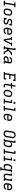

<svg xmlns="http://www.w3.org/2000/svg" viewBox="5500 -6286 1001 12040"><g transform="rotate(90 6000.0 -265.5)"><path d="M25 0V-74H139L236 -662H132V-735H434V-661H320L223 -74H327V0Z M703 8Q672 8 642.5 2Q613 -4 588 -19Q563 -34 546 -57.5Q529 -81 521 -109Q513 -137 513 -168Q513 -199 518 -230L535 -330Q539 -357 548.5 -383.5Q558 -410 574.5 -434Q591 -458 614 -477Q637 -496 663 -507.5Q689 -519 716 -525Q743 -531 771 -531Q802 -531 831 -523.5Q860 -516 885 -501Q910 -486 927 -462.5Q944 -439 952.5 -411Q961 -383 960.5 -352Q960 -321 955 -290L939 -190Q934 -163 924.5 -136.5Q915 -110 899 -86Q883 -62 860 -43Q837 -24 811 -12.5Q785 -1 757.5 3.5Q730 8 703 8ZM704 -66Q723 -66 741 -69Q759 -72 776 -80.5Q793 -89 807.5 -102.5Q822 -116 832 -132.5Q842 -149 848 -166.5Q854 -184 857 -202L874 -302Q877 -321 877.5 -340Q878 -359 874 -377Q870 -395 861 -410.5Q852 -426 837.5 -436Q823 -446 804.5 -450.5Q786 -455 767 -455Q749 -455 731 -451Q713 -447 696 -438.5Q679 -430 665 -416.5Q651 -403 641 -387Q631 -371 625 -353.5Q619 -336 617 -318L600 -218Q597 -199 596.5 -180Q596 -161 599.5 -143.5Q603 -126 612 -110.5Q621 -95 635 -84.5Q649 -74 667 -70Q685 -66 704 -66Z M1318 8Q1298 8 1278 5.5Q1258 3 1240 -3Q1222 -9 1206 -19.5Q1190 -30 1179 -45L1172 0H1088L1118 -181H1202L1194 -136Q1192 -123 1196 -111Q1200 -99 1209 -91Q1218 -83 1229 -78Q1240 -73 1252.5 -70Q1265 -67 1278 -66.5Q1291 -66 1304 -66Q1323 -66 1342.5 -68Q1362 -70 1381.5 -76.5Q1401 -83 1417.5 -97Q1434 -111 1437 -131Q1440 -150 1431 -166Q1422 -182 1407.5 -192Q1393 -202 1375.5 -207Q1358 -212 1340.5 -216.5Q1323 -221 1305 -226Q1287 -231 1270.5 -237.5Q1254 -244 1239 -253.5Q1224 -263 1211 -274.5Q1198 -286 1187.5 -300.5Q1177 -315 1170.5 -331.5Q1164 -348 1162 -366.5Q1160 -385 1163 -404Q1166 -423 1174.5 -441Q1183 -459 1196 -474Q1209 -489 1226 -500Q1243 -511 1261.5 -517.5Q1280 -524 1299 -526Q1318 -528 1337 -528Q1359 -528 1381 -525.5Q1403 -523 1423.5 -516.5Q1444 -510 1462.5 -498.5Q1481 -487 1493 -470L1502 -520H1585L1555 -339H1472L1479 -384Q1481 -397 1477.5 -409Q1474 -421 1465 -429Q1456 -437 1444.5 -442Q1433 -447 1421 -449.5Q1409 -452 1396 -453.5Q1383 -455 1370 -455Q1352 -455 1333.5 -452.5Q1315 -450 1296.5 -443.5Q1278 -437 1263 -423Q1248 -409 1244 -390Q1241 -371 1250 -355Q1259 -339 1273.5 -329Q1288 -319 1305.5 -313.5Q1323 -308 1340.5 -303.5Q1358 -299 1375.5 -294Q1393 -289 1409.5 -282.5Q1426 -276 1441.5 -267Q1457 -258 1470 -246.5Q1483 -235 1493.5 -220.5Q1504 -206 1510.5 -190Q1517 -174 1519.5 -155.5Q1522 -137 1519 -118Q1513 -86 1492 -59.5Q1471 -33 1441.5 -17.5Q1412 -2 1381 3Q1350 8 1318 8Z M1907 8Q1884 8 1861 5Q1838 2 1817 -6Q1796 -14 1778.5 -26.5Q1761 -39 1748 -56.5Q1735 -74 1726.5 -94.5Q1718 -115 1715 -137.5Q1712 -160 1713.5 -183.5Q1715 -207 1718 -230L1735 -330Q1739 -357 1748.5 -383.5Q1758 -410 1774.5 -434Q1791 -458 1813.5 -477Q1836 -496 1862.5 -507.5Q1889 -519 1916.5 -523.5Q1944 -528 1971 -528Q2001 -528 2031 -522Q2061 -516 2085.5 -501Q2110 -486 2127 -462.5Q2144 -439 2152.5 -411Q2161 -383 2160.5 -352Q2160 -321 2155 -290L2144 -223H1801L1800 -218Q1797 -199 1796.5 -179.5Q1796 -160 1800 -142.5Q1804 -125 1813.5 -109.5Q1823 -94 1837.5 -84Q1852 -74 1870 -70Q1888 -66 1907 -66Q1928 -66 1949.5 -69.5Q1971 -73 1991 -83Q2011 -93 2026 -110Q2041 -127 2047 -148H2130Q2121 -113 2099 -81.5Q2077 -50 2045.5 -29Q2014 -8 1978 0Q1942 8 1907 8ZM1813 -297H2073L2074 -302Q2077 -321 2077.5 -340Q2078 -359 2074 -376.5Q2070 -394 2061 -409.5Q2052 -425 2038 -435.5Q2024 -446 2006 -450Q1988 -454 1969 -454Q1951 -454 1933 -451Q1915 -448 1897.5 -439.5Q1880 -431 1866 -417.5Q1852 -404 1841.5 -387.5Q1831 -371 1825.5 -353.5Q1820 -336 1817 -318Z M2446 0 2365 -447H2301V-520H2497V-447H2454L2497 -173Q2500 -153 2503 -132.5Q2506 -112 2509 -91Q2518 -112 2528 -132.5Q2538 -153 2548 -173L2681 -447H2648V-520H2844V-447H2770L2542 0Z M2877 0V-74H2938L3035 -662H2984V-735H3131L3057 -286L3298 -520H3434V-447H3334L3166 -283L3283 -74H3362V0H3231L3174 -103L3106 -225L3035 -157L3022 -74H3073V0Z M3658 8Q3635 8 3613 4.5Q3591 1 3571.5 -8.5Q3552 -18 3537 -33.5Q3522 -49 3514 -69Q3506 -89 3504 -111.5Q3502 -134 3506 -156Q3510 -183 3523.5 -208Q3537 -233 3559 -251Q3581 -269 3607 -279.5Q3633 -290 3659.5 -296.5Q3686 -303 3712.5 -305Q3739 -307 3765 -307H3866L3872 -339Q3876 -363 3871.5 -386.5Q3867 -410 3852 -426Q3837 -442 3814 -448Q3791 -454 3767 -454Q3746 -454 3724 -450.5Q3702 -447 3682.5 -435.5Q3663 -424 3648.5 -406Q3634 -388 3630 -366H3547Q3552 -390 3562.5 -412.5Q3573 -435 3589.5 -454.5Q3606 -474 3627.5 -489Q3649 -504 3672 -512.5Q3695 -521 3719.5 -524.5Q3744 -528 3767 -528Q3795 -528 3822.5 -524Q3850 -520 3874 -508.5Q3898 -497 3917 -478.5Q3936 -460 3946 -435.5Q3956 -411 3957 -383Q3958 -355 3953 -327L3911 -74H3962V0H3816L3831 -94Q3818 -71 3799 -51Q3780 -31 3757 -17.5Q3734 -4 3708.5 2Q3683 8 3658 8ZM3680 -65Q3709 -65 3739 -74Q3769 -83 3793.5 -103.5Q3818 -124 3831.5 -152Q3845 -180 3850 -210L3854 -234H3765Q3752 -234 3739.5 -233.5Q3727 -233 3714.5 -231.5Q3702 -230 3689.5 -227.5Q3677 -225 3664 -221.5Q3651 -218 3639 -212.5Q3627 -207 3616 -199Q3605 -191 3598.5 -179Q3592 -167 3590 -154Q3587 -135 3592 -116.5Q3597 -98 3610.5 -86Q3624 -74 3642.5 -69.5Q3661 -65 3680 -65Z M4498 0V-74H4558L4656 -662H4605V-735H5071L5047 -590H4963L4975 -661H4739L4699 -419H4938L4926 -345H4687L4642 -74H4878L4890 -145H4973L4949 0Z M5347 0Q5329 0 5311.5 -3Q5294 -6 5279 -14Q5264 -22 5253.5 -35Q5243 -48 5237.5 -64Q5232 -80 5232 -98Q5232 -116 5235 -134L5287 -447H5171V-520H5299L5335 -735H5418L5383 -520H5536V-447H5370L5317 -122Q5315 -113 5315.5 -104.5Q5316 -96 5319.5 -88.5Q5323 -81 5330.5 -77.5Q5338 -74 5347 -74H5456V0Z M5803 8Q5772 8 5742.5 2Q5713 -4 5688 -19Q5663 -34 5646 -57.5Q5629 -81 5621 -109Q5613 -137 5613 -168Q5613 -199 5618 -230L5635 -330Q5639 -357 5648.5 -383.5Q5658 -410 5674.5 -434Q5691 -458 5714 -477Q5737 -496 5763 -507.5Q5789 -519 5816 -525Q5843 -531 5871 -531Q5902 -531 5931 -523.5Q5960 -516 5985 -501Q6010 -486 6027 -462.5Q6044 -439 6052.5 -411Q6061 -383 6060.5 -352Q6060 -321 6055 -290L6039 -190Q6034 -163 6024.5 -136.5Q6015 -110 5999 -86Q5983 -62 5960 -43Q5937 -24 5911 -12.5Q5885 -1 5857.5 3.5Q5830 8 5803 8ZM5804 -66Q5823 -66 5841 -69Q5859 -72 5876 -80.5Q5893 -89 5907.5 -102.5Q5922 -116 5932 -132.5Q5942 -149 5948 -166.5Q5954 -184 5957 -202L5974 -302Q5977 -321 5977.5 -340Q5978 -359 5974 -377Q5970 -395 5961 -410.5Q5952 -426 5937.5 -436Q5923 -446 5904.5 -450.5Q5886 -455 5867 -455Q5849 -455 5831 -451Q5813 -447 5796 -438.5Q5779 -430 5765 -416.5Q5751 -403 5741 -387Q5731 -371 5725 -353.5Q5719 -336 5717 -318L5700 -218Q5697 -199 5696.5 -180Q5696 -161 5699.5 -143.5Q5703 -126 5712 -110.5Q5721 -95 5735 -84.5Q5749 -74 5767 -70Q5785 -66 5804 -66Z M6175 0V-74H6294L6355 -447H6256V-520H6451L6377 -74H6477V0ZM6430 -608Q6415 -608 6401 -613Q6387 -618 6378.5 -629.5Q6370 -641 6368 -655.5Q6366 -670 6368 -685Q6370 -695 6375.5 -705Q6381 -715 6390 -721.5Q6399 -728 6409 -730.5Q6419 -733 6430 -733Q6445 -733 6458.5 -727.5Q6472 -722 6480.5 -710.5Q6489 -699 6491 -684.5Q6493 -670 6491 -655Q6489 -645 6484 -635Q6479 -625 6470 -618.5Q6461 -612 6450.5 -610Q6440 -608 6430 -608Z M6625 0V-74H6744L6841 -662H6741V-735H6937L6827 -74H6927V0Z M7307 8Q7284 8 7261 5Q7238 2 7217 -6Q7196 -14 7178.5 -26.5Q7161 -39 7148 -56.5Q7135 -74 7126.5 -94.5Q7118 -115 7115 -137.5Q7112 -160 7113.5 -183.5Q7115 -207 7118 -230L7135 -330Q7139 -357 7148.5 -383.5Q7158 -410 7174.5 -434Q7191 -458 7213.5 -477Q7236 -496 7262.5 -507.5Q7289 -519 7316.5 -523.5Q7344 -528 7371 -528Q7401 -528 7431 -522Q7461 -516 7485.5 -501Q7510 -486 7527 -462.5Q7544 -439 7552.5 -411Q7561 -383 7560.5 -352Q7560 -321 7555 -290L7544 -223H7201L7200 -218Q7197 -199 7196.5 -179.5Q7196 -160 7200 -142.5Q7204 -125 7213.5 -109.5Q7223 -94 7237.5 -84Q7252 -74 7270 -70Q7288 -66 7307 -66Q7328 -66 7349.5 -69.5Q7371 -73 7391 -83Q7411 -93 7426 -110Q7441 -127 7447 -148H7530Q7521 -113 7499 -81.5Q7477 -50 7445.5 -29Q7414 -8 7378 0Q7342 8 7307 8ZM7213 -297H7473L7474 -302Q7477 -321 7477.5 -340Q7478 -359 7474 -376.5Q7470 -394 7461 -409.5Q7452 -425 7438 -435.5Q7424 -446 7406 -450Q7388 -454 7369 -454Q7351 -454 7333 -451Q7315 -448 7297.5 -439.5Q7280 -431 7266 -417.5Q7252 -404 7241.5 -387.5Q7231 -371 7225.5 -353.5Q7220 -336 7217 -318Z M8353 8Q8322 8 8292.5 2.5Q8263 -3 8238.5 -17.5Q8214 -32 8196.5 -55Q8179 -78 8170.5 -105.5Q8162 -133 8162 -163.5Q8162 -194 8167 -225L8221 -550Q8226 -577 8235.5 -603Q8245 -629 8261.5 -652.5Q8278 -676 8301 -694.5Q8324 -713 8350 -724Q8376 -735 8402.5 -740.5Q8429 -746 8457 -746Q8487 -746 8516 -738.5Q8545 -731 8570 -717Q8595 -703 8612.5 -680Q8630 -657 8638.5 -629.5Q8647 -602 8647 -571.5Q8647 -541 8642 -510L8588 -185Q8583 -158 8573.5 -132Q8564 -106 8547.5 -82.5Q8531 -59 8508.5 -41Q8486 -23 8460 -11.5Q8434 0 8406.5 4Q8379 8 8353 8ZM8354 -65Q8372 -65 8390 -68.5Q8408 -72 8425 -80Q8442 -88 8456.5 -100.5Q8471 -113 8481 -129Q8491 -145 8497 -162Q8503 -179 8506 -197L8560 -522Q8563 -541 8563.5 -559.5Q8564 -578 8559.5 -595.5Q8555 -613 8546 -628Q8537 -643 8522 -652.5Q8507 -662 8489.5 -666Q8472 -670 8453 -670Q8435 -670 8417.5 -666.5Q8400 -663 8383 -655Q8366 -647 8352 -634Q8338 -621 8327.5 -605.5Q8317 -590 8311.5 -573Q8306 -556 8303 -538L8249 -213Q8246 -194 8245.5 -175.5Q8245 -157 8249 -140Q8253 -123 8262.5 -108Q8272 -93 8286 -83Q8300 -73 8318 -69.5Q8336 -66 8354 -66Q8354 -66 8354 -65.5Q8354 -65 8354 -65Z M8976 8Q8950 8 8926 1.5Q8902 -5 8884 -20.5Q8866 -36 8855 -58Q8844 -80 8839 -104L8822 0H8690V-74H8750L8848 -662H8797V-735H8944L8894 -435Q8907 -456 8926 -474.5Q8945 -493 8967.5 -505.5Q8990 -518 9014.5 -523Q9039 -528 9064 -528Q9064 -528 9064 -528Q9064 -528 9064 -528Q9092 -528 9118 -520Q9144 -512 9163.5 -494.5Q9183 -477 9193.5 -452.5Q9204 -428 9208.5 -401.5Q9213 -375 9211.5 -346.5Q9210 -318 9205 -290L9189 -190Q9184 -165 9176 -139.5Q9168 -114 9154.5 -91Q9141 -68 9121 -48.5Q9101 -29 9077 -16Q9053 -3 9027.5 2.5Q9002 8 8976 8ZM8956 -65Q8973 -65 8991.5 -69Q9010 -73 9027 -81.5Q9044 -90 9058 -103.5Q9072 -117 9082.5 -133Q9093 -149 9098.5 -166.5Q9104 -184 9107 -202L9124 -302Q9127 -321 9127.5 -340Q9128 -359 9124 -376.5Q9120 -394 9111 -409.5Q9102 -425 9088 -435.5Q9074 -446 9056 -450Q9038 -454 9020 -454Q9002 -454 8985 -451Q8968 -448 8952 -440Q8936 -432 8922.5 -419.5Q8909 -407 8899.5 -392Q8890 -377 8884.5 -360.5Q8879 -344 8876 -327L8860 -227Q8856 -208 8855 -189Q8854 -170 8857 -151.5Q8860 -133 8867.5 -116.5Q8875 -100 8888 -88Q8901 -76 8918.5 -70.5Q8936 -65 8956 -65Z M9325 0V-74H9444L9541 -662H9441V-735H9637L9527 -74H9627V0Z M9775 0V-74H9894L9955 -447H9856V-520H10051L9977 -74H10077V0ZM10030 -608Q10015 -608 10001 -613Q9987 -618 9978.5 -629.5Q9970 -641 9968 -655.5Q9966 -670 9968 -685Q9970 -695 9975.5 -705Q9981 -715 9990 -721.5Q9999 -728 10009 -730.5Q10019 -733 10030 -733Q10045 -733 10058.5 -727.5Q10072 -722 10080.5 -710.5Q10089 -699 10091 -684.5Q10093 -670 10091 -655Q10089 -645 10084 -635Q10079 -625 10070 -618.5Q10061 -612 10050.5 -610Q10040 -608 10030 -608Z M10457 215V141H10542L10580 -85Q10566 -64 10547 -45.5Q10528 -27 10505.5 -14.5Q10483 -2 10458.5 3Q10434 8 10410 8Q10410 8 10410 8Q10410 8 10410 8Q10382 8 10355.5 0Q10329 -8 10310 -25.5Q10291 -43 10280 -67.5Q10269 -92 10265 -118.5Q10261 -145 10262.5 -173.5Q10264 -202 10268 -230L10285 -330Q10289 -355 10297 -380.5Q10305 -406 10319 -429Q10333 -452 10353 -471.5Q10373 -491 10396.5 -504Q10420 -517 10446 -522.5Q10472 -528 10498 -528Q10523 -528 10547.5 -521.5Q10572 -515 10589.5 -499.5Q10607 -484 10618 -462Q10629 -440 10634 -416L10652 -520H10784V-447H10723L10626 141H10677V215ZM10454 -66Q10471 -66 10488 -69Q10505 -72 10521 -80Q10537 -88 10550.5 -100.5Q10564 -113 10574 -128Q10584 -143 10589.5 -159.5Q10595 -176 10597 -193L10614 -293Q10617 -312 10618 -331Q10619 -350 10616.5 -368.5Q10614 -387 10606.5 -403.5Q10599 -420 10586 -432Q10573 -444 10555 -449.5Q10537 -455 10518 -455Q10500 -455 10482 -451Q10464 -447 10447 -438.5Q10430 -430 10415.5 -416.5Q10401 -403 10391 -387Q10381 -371 10375 -353.5Q10369 -336 10367 -318L10350 -218Q10347 -199 10346.5 -180Q10346 -161 10349.5 -143.5Q10353 -126 10362 -110.5Q10371 -95 10385 -84.5Q10399 -74 10417 -70Q10435 -66 10454 -66Z M11030 8Q11001 8 10974 0.5Q10947 -7 10926.5 -24Q10906 -41 10893 -65Q10880 -89 10874.5 -116Q10869 -143 10870.5 -172Q10872 -201 10876 -230L10912 -447H10861V-520H11008L10958 -218Q10955 -199 10954 -181Q10953 -163 10956.5 -145.5Q10960 -128 10967.5 -112.5Q10975 -97 10988.5 -86Q11002 -75 11019 -70Q11036 -65 11055 -65Q11072 -65 11089 -68.5Q11106 -72 11122 -80Q11138 -88 11151.5 -100.5Q11165 -113 11174.5 -128Q11184 -143 11189.5 -159.5Q11195 -176 11197 -193L11239 -447H11188V-520H11335L11261 -74H11312V0H11166L11179 -79Q11167 -59 11151 -42Q11135 -25 11115 -13Q11095 -1 11073 3.5Q11051 8 11030 8Z M11657 8Q11634 8 11611 5Q11588 2 11567 -6Q11546 -14 11528.5 -26.5Q11511 -39 11498 -56.5Q11485 -74 11476.5 -94.5Q11468 -115 11465 -137.5Q11462 -160 11463.5 -183.5Q11465 -207 11468 -230L11485 -330Q11489 -357 11498.5 -383.5Q11508 -410 11524.5 -434Q11541 -458 11563.5 -477Q11586 -496 11612.5 -507.5Q11639 -519 11666.5 -523.5Q11694 -528 11721 -528Q11751 -528 11781 -522Q11811 -516 11835.5 -501Q11860 -486 11877 -462.5Q11894 -439 11902.5 -411Q11911 -383 11910.5 -352Q11910 -321 11905 -290L11894 -223H11551L11550 -218Q11547 -199 11546.5 -179.5Q11546 -160 11550 -142.5Q11554 -125 11563.5 -109.5Q11573 -94 11587.5 -84Q11602 -74 11620 -70Q11638 -66 11657 -66Q11678 -66 11699.5 -69.5Q11721 -73 11741 -83Q11761 -93 11776 -110Q11791 -127 11797 -148H11880Q11871 -113 11849 -81.5Q11827 -50 11795.5 -29Q11764 -8 11728 0Q11692 8 11657 8ZM11563 -297H11823L11824 -302Q11827 -321 11827.5 -340Q11828 -359 11824 -376.5Q11820 -394 11811 -409.5Q11802 -425 11788 -435.5Q11774 -446 11756 -450Q11738 -454 11719 -454Q11701 -454 11683 -451Q11665 -448 11647.5 -439.5Q11630 -431 11616 -417.5Q11602 -404 11591.5 -387.5Q11581 -371 11575.5 -353.5Q11570 -336 11567 -318Z"/></g></svg>

Font: Iosevka Etoile Oblique
Style: Regular
Weight: 400
Italic angle: -9°
Designer: Belleve Invis
Foundry: Belleve Invis
Version: Version 15.5.2; ttfautohint (v1.8.4)